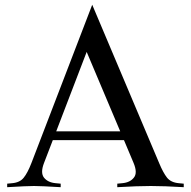

<svg xmlns="http://www.w3.org/2000/svg" viewBox="-20 -777 792 797"><path d="M466.8 0V-14.6L487.8 -16.6Q520 -19.5 535.6 -39.6Q551.8 -59.1 534.7 -100.1L494.6 -195.3H199.2L162.6 -100.1Q147 -59.6 162.6 -39.6Q178.7 -19.5 210.9 -16.6L231.9 -14.6V0Q150.4 -4.9 121.1 -4.9Q91.3 -4.9 9.8 0V-14.6L30.8 -16.6Q63 -19.5 78.6 -39.6Q94.7 -59.6 110.4 -100.1L362.8 -757.3L640.6 -100.1Q657.2 -60.1 673.3 -39.6Q689.5 -19.5 721.7 -16.6L742.7 -14.6V0Q661.1 -4.9 606 -4.9Q551.3 -4.9 466.8 0ZM479 -231.9 339.8 -561.5 213.4 -231.9Z"/></svg>

Font: Flanker
Style: Regular
Weight: 400
Designer: Flanker
Foundry: Flanker
Version: Version 2.027